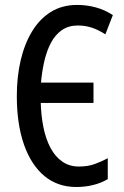

<svg xmlns="http://www.w3.org/2000/svg" viewBox="-20 -745 500 775"><path d="M294.4 -642.1Q256.3 -642.1 229.5 -623.3Q202.6 -604.5 185.5 -572Q168.5 -539.6 158.9 -498Q149.4 -456.5 145.5 -411.6H357.4V-329.6H144.5Q146 -276.9 155.5 -230.2Q165 -183.6 183.8 -148.2Q202.6 -112.8 231.2 -92.8Q259.8 -72.8 298.3 -72.8Q335 -72.8 362.8 -83Q390.6 -93.3 415 -106.4V-22Q388.7 -6.3 356.4 1.7Q324.2 9.8 287.6 9.8Q212.9 9.8 159.4 -34.4Q106 -78.6 76.9 -161.1Q47.9 -243.7 47.9 -357.9Q47.9 -434.1 63.2 -500.5Q78.6 -566.9 108.9 -617.4Q139.2 -668 184.8 -696.5Q230.5 -725.1 291.5 -725.1Q330.6 -725.1 366.9 -715.1Q403.3 -705.1 435.5 -684.1L405.3 -606.4Q378.4 -624 351.3 -633.1Q324.2 -642.1 294.4 -642.1Z"/></svg>

Font: Open Sans Condensed Medium
Style: Regular
Weight: 500
Width: 3
Designer: Monotype Design Team
Foundry: Monotype Imaging Inc.
Version: Version 3.000